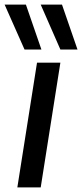

<svg xmlns="http://www.w3.org/2000/svg" viewBox="-59 -810 355 830"><path d="M117 0H16L101 -539H202ZM47 -596 -39 -790H53L120 -596ZM202 -596 117 -790H209L276 -596Z"/></svg>

Font: Georama Medium
Style: Italic
Weight: 500
Italic angle: -9°
Designer: Jean-Baptiste Levee
Foundry: Production Type
Version: Version 1.000